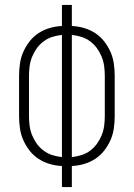

<svg xmlns="http://www.w3.org/2000/svg" viewBox="-20 -755 540 775"><path d="M230 0V-85Q205 -86 181 -93Q157 -100 136 -113.5Q115 -127 99.5 -147Q84 -167 74 -189.5Q64 -212 60.5 -237Q57 -262 57 -287V-448Q57 -473 60.5 -498Q64 -523 74 -545.5Q84 -568 99.5 -588Q115 -608 136 -621.5Q157 -635 181 -642Q205 -649 230 -650V-735H270V-650Q295 -649 319 -642Q343 -635 364 -621.5Q385 -608 400.5 -588Q416 -568 426 -545.5Q436 -523 439.5 -498Q443 -473 443 -448V-287Q443 -262 439.5 -237Q436 -212 426 -189.5Q416 -167 400.5 -147Q385 -127 364 -113.5Q343 -100 319 -93Q295 -86 270 -85V0ZM230 -121V-614Q210 -612 191 -606Q172 -600 156 -588Q140 -576 128.5 -560Q117 -544 109.5 -525.5Q102 -507 99.5 -487.5Q97 -468 97 -448V-287Q97 -267 99.5 -247.5Q102 -228 109.5 -209.5Q117 -191 128.5 -175Q140 -159 156 -147Q172 -135 191 -129Q210 -123 230 -121ZM270 -121Q290 -123 309 -129Q328 -135 344 -147Q360 -159 371.5 -175Q383 -191 390.5 -209.5Q398 -228 400.5 -247.5Q403 -267 403 -287V-448Q403 -468 400.5 -487.5Q398 -507 390.5 -525.5Q383 -544 371.5 -560Q360 -576 344 -588Q328 -600 309 -606Q290 -612 270 -614Z"/></svg>

Font: Iosevka Curly Extralight
Style: Regular
Weight: 200
Monospace: yes
Designer: Belleve Invis
Foundry: Belleve Invis
Version: Version 22.1.2; ttfautohint (v1.8.4)